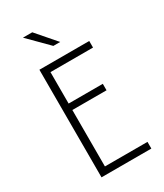

<svg xmlns="http://www.w3.org/2000/svg" viewBox="-200 -886 827 966"><g transform="rotate(-30 213.5 -403.0)"><path d="M93.1 0V-625H382.6V-586.8H135.4V-404.2H334V-366.7H135.4V-38.9H382.6V0ZM213.9 -693.8 102.1 -806.2H156.2L253.5 -693.8Z"/></g></svg>

Font: Afacad Flux ExtraLight
Style: Regular
Weight: 250
Designer: Kristian Moeller
Foundry: Dicotype
Version: Version 1.100